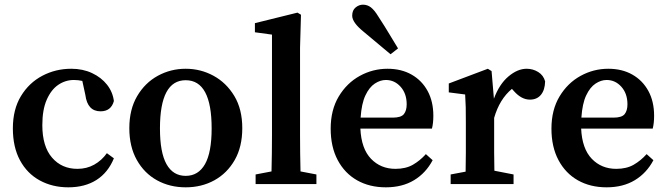

<svg xmlns="http://www.w3.org/2000/svg" viewBox="-20 -787 2856 821"><path d="M272 14Q204 14 150 -15.5Q96 -45 65.5 -101.5Q35 -158 35 -238Q35 -319 69.5 -376Q104 -433 161 -463Q218 -493 285 -493Q334 -493 373.5 -474.5Q413 -456 437.5 -425Q462 -394 467 -355Q455 -311 410 -311Q354 -311 345 -381L332 -441Q323 -443 314 -444Q305 -445 296 -445Q260 -445 229.5 -424.5Q199 -404 180 -361Q161 -318 161 -252Q161 -161 202.5 -113Q244 -65 311 -65Q351 -65 383 -83Q415 -101 437 -132L467 -110Q442 -49 392.5 -17.5Q343 14 272 14Z M774 14Q706 14 651.5 -16Q597 -46 565 -103Q533 -160 533 -239Q533 -319 566.5 -376Q600 -433 655 -463Q710 -493 774 -493Q838 -493 893 -463Q948 -433 982 -376.5Q1016 -320 1016 -239Q1016 -159 983.5 -102.5Q951 -46 896.5 -16Q842 14 774 14ZM774 -35Q828 -35 856.5 -85Q885 -135 885 -238Q885 -444 774 -444Q664 -444 664 -238Q664 -135 692 -85Q720 -35 774 -35Z M1073 0V-41L1141 -54Q1142 -93 1142.5 -132Q1143 -171 1143 -210V-639L1070 -649V-688L1252 -733L1267 -724L1263 -583V-210Q1263 -171 1263.5 -132Q1264 -93 1265 -54L1333 -41V0Z M1630 -445Q1606 -445 1582.5 -429.5Q1559 -414 1542.5 -379Q1526 -344 1522 -284H1659Q1695 -284 1707 -299Q1719 -314 1719 -341Q1719 -387 1693 -416Q1667 -445 1630 -445ZM1630 14Q1560 14 1507 -16Q1454 -46 1424 -102.5Q1394 -159 1394 -237Q1394 -317 1428.5 -374.5Q1463 -432 1518.5 -462.5Q1574 -493 1637 -493Q1696 -493 1740 -468Q1784 -443 1808.5 -398Q1833 -353 1833 -292Q1833 -260 1827 -237H1521Q1525 -151 1566.5 -108Q1608 -65 1671 -65Q1715 -65 1745.5 -82.5Q1776 -100 1801 -128L1830 -102Q1801 -47 1750.5 -16.5Q1700 14 1630 14ZM1682 -580 1650 -555Q1625 -576 1598 -598.5Q1571 -621 1534 -652Q1486 -691 1486 -720Q1486 -743 1500.5 -755Q1515 -767 1532 -767Q1551 -767 1566 -755.5Q1581 -744 1598 -716Q1626 -673 1645 -641Q1664 -609 1682 -580Z M1907 0V-41L1971 -53Q1972 -91 1972 -134.5Q1972 -178 1972 -210V-263Q1972 -304 1971.5 -328.5Q1971 -353 1969 -383L1899 -392V-430L2066 -493L2082 -483L2092 -365Q2115 -427 2154 -460Q2193 -493 2232 -493Q2259 -493 2281.5 -479Q2304 -465 2311 -439Q2310 -402 2293 -381.5Q2276 -361 2246 -361Q2210 -361 2178 -397L2169 -407Q2116 -363 2093 -283V-210Q2093 -179 2093 -136.5Q2093 -94 2094 -57L2176 -41V0Z M2574 -445Q2550 -445 2526.5 -429.5Q2503 -414 2486.5 -379Q2470 -344 2466 -284H2603Q2639 -284 2651 -299Q2663 -314 2663 -341Q2663 -387 2637 -416Q2611 -445 2574 -445ZM2574 14Q2504 14 2451 -16Q2398 -46 2368 -102.5Q2338 -159 2338 -237Q2338 -317 2372.5 -374.5Q2407 -432 2462.5 -462.5Q2518 -493 2581 -493Q2640 -493 2684 -468Q2728 -443 2752.5 -398Q2777 -353 2777 -292Q2777 -260 2771 -237H2465Q2469 -151 2510.5 -108Q2552 -65 2615 -65Q2659 -65 2689.5 -82.5Q2720 -100 2745 -128L2774 -102Q2745 -47 2694.5 -16.5Q2644 14 2574 14Z"/></svg>

Font: Source Serif Pro Semibold
Style: Regular
Weight: 600
Designer: Frank Grießhammer
Foundry: Adobe Systems Incorporated
Version: Version 3.000;hotconv 1.0.109;makeotfexe 2.5.65596